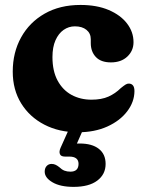

<svg xmlns="http://www.w3.org/2000/svg" viewBox="-20 -511 582 761"><path d="M509.2 -343.8Q509.2 -309.9 484.7 -286.8Q460.3 -263.7 419.6 -263.7Q380 -263.7 359.9 -285.1Q339.8 -306.4 339.8 -340.1V-355.4Q339.8 -378.8 322.7 -392.7Q305.6 -406.6 276.8 -406.6Q252.3 -406.6 232.1 -392.5Q212 -378.4 199.9 -351.3Q187.9 -324.2 187.9 -284.9Q187.9 -229.4 208.3 -191.6Q228.8 -153.8 263.7 -134.8Q298.7 -115.9 342.4 -115.9Q382.6 -115.9 409.8 -128.1Q437.1 -140.3 458.9 -161.9Q471.3 -171.9 478 -176Q484.7 -180.1 491.3 -179.7Q501.7 -179.3 507.3 -172Q513 -164.8 512.9 -149.3Q512.4 -106.7 483.9 -69.4Q455.5 -32.2 405.2 -9.4Q354.9 13.3 288.8 13.3Q214.2 13.3 155.7 -17Q97.3 -47.2 63.9 -101.3Q30.5 -155.4 30.5 -227.2Q30.5 -302.9 63.6 -362.7Q96.6 -422.5 156.9 -456.9Q217.2 -491.4 299 -491.4Q363.9 -491.4 411 -471.3Q458.1 -451.2 483.6 -417.7Q509.2 -384.3 509.2 -343.8ZM257.8 -9.3H314.5L277.3 75L236.7 65.4Q248.3 61.4 262.3 59.6Q276.3 57.8 295.9 57.8Q344.8 57.8 371.7 78.9Q398.6 99.9 398.6 138.7Q398.6 180 365.6 204.8Q332.7 229.7 271.5 229.7Q219 229.7 188.1 211.6Q157.2 193.5 157.2 169.5Q157.2 155.3 164.9 147Q172.6 138.7 184.4 138.7Q193.6 138.7 200.9 142.4Q208.3 146.1 215.2 151.7Q225 161.3 235.5 165.4Q246 169.4 259.1 169.4Q291.3 169.4 291.3 138.1Q291.3 124.5 282.2 117Q273.1 109.6 254.1 109.6H237.3Q221.5 109.6 217.5 99.8Q213.4 90 220 75Z"/></svg>

Font: Fraunces SuperSoft
Style: Regular
Weight: 900
Version: Version 1.000;[b76b70a41]